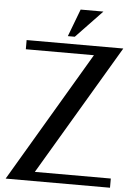

<svg xmlns="http://www.w3.org/2000/svg" viewBox="-60 -953 684 997"><g transform="rotate(5 282.0 -454.0)"><path d="M557.6 -726.1 155.8 -47.9H551.8V0H7.8L408.7 -678.2H53.7V-726.1ZM438 -908.2 301.3 -765.1H265.1L319.3 -908.2Z"/></g></svg>

Font: Federov2
Style: Regular
Weight: 400
Designer: Olexa M. Volochay | Cyreal.org
Foundry: Olexa M. Volochay | Cyreal.org
Version: Version 1.000